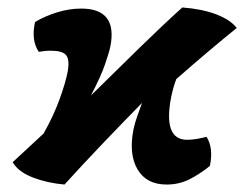

<svg xmlns="http://www.w3.org/2000/svg" viewBox="-20 -486 662 515"><path d="M153 9Q107 5 68 -10Q29 -25 14 -51Q34 -69 54.5 -88.5Q75 -108 97 -128Q123 -174 139.5 -219Q156 -264 162 -296Q167 -327 157 -338.5Q147 -350 116 -350Q106 -350 98.5 -349Q91 -348 84 -347Q63 -378 74 -427Q101 -443 133.5 -453Q166 -463 198 -463Q296 -463 276 -361Q272 -343 261 -311.5Q250 -280 224 -230Q291 -296 354.5 -358Q418 -420 469 -466Q522 -462 560 -447.5Q598 -433 615 -411Q542 -352 453 -274Q445 -254 439 -225Q417 -111 482 -111Q494 -111 508.5 -113.5Q523 -116 534 -119Q553 -89 543 -41Q516 -19 488 -5Q460 9 427 9Q373 9 349 -31.5Q325 -72 338 -139Q342 -157 348 -174Q354 -191 361 -210Q309 -157 255.5 -101Q202 -45 153 9Z"/></svg>

Font: Vollkorn
Style: Bold Italic
Weight: 700
Italic angle: -11°
Designer: Friedrich Althausen
Foundry: Friedrich Althausen
Version: Version 5.000; ttfautohint (v1.8.3)